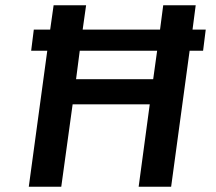

<svg xmlns="http://www.w3.org/2000/svg" viewBox="-20 -707 818 727"><path d="M98 -515H159L89 0H212L255 -312H547L505 0H628L698 -515H749L759 -595H709L721 -687H598L586 -595H293L306 -687H183L170 -595H108ZM268 -407 282 -515H575L560 -407Z"/></svg>

Font: Ronzino Medium
Style: Italic
Weight: 500
Italic angle: -7.99998°
Designer: Nunzio Mazzaferro
Foundry: Collletttivo
Version: Version 1.000;Glyphs 3.3 (3337)